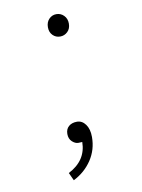

<svg xmlns="http://www.w3.org/2000/svg" viewBox="-88 -786 677 916"><g transform="rotate(-10 250.0 -327.5)"><path d="M176.8 32.2Q264.6 -12.7 265.6 -102.5Q261.7 -101.6 246.6 -101.6Q231.4 -101.6 216.8 -115.2Q202.1 -128.9 202.1 -152.3Q202.1 -175.8 217.3 -189Q232.4 -202.1 257.3 -202.1Q282.2 -202.1 298.8 -179.2Q315.4 -156.2 315.4 -118.2Q315.4 -56.6 282.7 -7.3Q250 42 194.3 70.3ZM213.9 -630.9Q199.2 -645.5 199.2 -669.9Q199.2 -694.3 213.9 -709.5Q228.5 -724.6 249.5 -724.6Q270.5 -724.6 285.6 -709.5Q300.8 -694.3 300.8 -669.9Q300.8 -645.5 285.6 -630.9Q270.5 -616.2 249.5 -616.2Q228.5 -616.2 213.9 -630.9Z"/></g></svg>

Font: GenEi Gothic M Light
Style: Regular
Weight: 300
Designer: o_tamon (Modified); [Source Han Sans]
Ryoko NISHIZUKA  (kana & ideographs); Paul D. Hunt (Latin, Greek & Cyrillic); Wenl
Version: Version 1.1a;Original Version 1.004